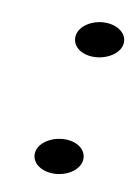

<svg xmlns="http://www.w3.org/2000/svg" viewBox="-52 -371 299 419"><g transform="rotate(10 98.0 -161.0)"><path d="M47 -28C44 -6 65 11 94 11C123 11 150 -6 153 -28C156 -50 136 -67 107 -67C78 -67 50 -50 47 -28ZM90 -294C87 -272 107 -255 136 -255C165 -255 193 -272 196 -294C199 -316 178 -333 149 -333C120 -333 93 -316 90 -294Z"/></g></svg>

Font: Charger Sport
Style: DfExtObl
Weight: 400
Designer: Jasper
Foundry: Cannot Into Space Fonts
Version: Version 1.1